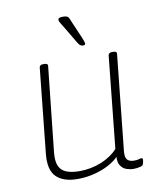

<svg xmlns="http://www.w3.org/2000/svg" viewBox="-82 -784 721 856"><g transform="rotate(-10 278.5 -356.0)"><path d="M201 6Q137 6 105 -25Q73 -56 80 -128L120 -513Q121 -519 125 -522Q129 -525 138 -525H142Q151 -525 155 -522Q159 -519 158 -513L117 -129Q113 -92 122 -69.5Q131 -47 154.5 -37Q178 -27 216 -27Q241 -27 266.5 -32Q292 -37 315 -46.5Q338 -56 357 -69Q376 -82 389 -97L432 -513Q434 -525 450 -525H454Q463 -525 467 -522Q471 -519 470 -513L425 -81Q422 -52 432 -41.5Q442 -31 463 -31Q477 -31 484.5 -33.5Q492 -36 497 -36Q500 -36 501 -34Q502 -32 502 -29Q502 -25 501 -19.5Q500 -14 498.5 -10Q497 -6 495 -4Q492 -1 484.5 1Q477 3 468 4Q459 5 452 5Q440 5 422.5 -0.5Q405 -6 394 -24.5Q383 -43 390 -81L405 -83Q389 -57 357.5 -37Q326 -17 285 -5.5Q244 6 201 6ZM328 -576Q323 -576 318.5 -578Q314 -580 310.5 -584Q307 -588 303 -595L265 -659Q252 -681 245.5 -691Q239 -701 239 -707Q239 -713 244 -715.5Q249 -718 259 -718Q272 -718 277.5 -716Q283 -714 286.5 -708.5Q290 -703 294 -692L328 -613Q333 -601 335.5 -593.5Q338 -586 338 -584Q338 -580 335.5 -578Q333 -576 328 -576Z"/></g></svg>

Font: Asap Thin
Style: Italic
Weight: 250
Italic angle: -6°
Designer: Pablo Cosgaya
Foundry: Omnibus-Type
Version: Version 3.001